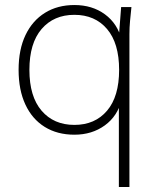

<svg xmlns="http://www.w3.org/2000/svg" viewBox="-20 -528 623 764"><path d="M453 216V-131H464Q448 -66 397 -29Q346 8 276 8Q208 8 158 -23Q108 -54 81 -112Q54 -170 54 -250Q54 -331 81.5 -388.5Q109 -446 159 -477Q209 -508 276 -508Q347 -508 397.5 -471Q448 -434 464 -369H452L462 -500H503Q500 -472 497.5 -445Q495 -418 495 -392V216ZM276 -31Q358 -31 406 -87.5Q454 -144 454 -250Q454 -356 406 -412.5Q358 -469 276 -469Q194 -469 145.5 -412.5Q97 -356 97 -250Q97 -144 145.5 -87.5Q194 -31 276 -31Z"/></svg>

Font: Mulish ExtraLight ExtraLight
Style: Regular
Weight: 250
Version: Version 3.603